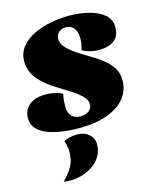

<svg xmlns="http://www.w3.org/2000/svg" viewBox="-142 -610 771 952"><g transform="rotate(-15 244.0 -134.5)"><path d="M211 22Q168 22 126.5 16.5Q85 11 50.5 -2Q16 -15 -4 -37Q-24 -59 -24 -92Q-23 -121 -9.5 -141Q4 -161 29.5 -172Q55 -183 91 -183Q113 -183 137 -178Q161 -173 177 -163Q172 -143 171 -127Q170 -111 170 -90Q172 -65 187.5 -49Q203 -33 230 -33Q258 -33 274.5 -45.5Q291 -58 291 -77Q292 -103 267.5 -125.5Q243 -148 206.5 -170Q170 -192 133 -216Q104 -236 80.5 -259Q57 -282 44 -309.5Q31 -337 31 -370Q32 -411 56 -441.5Q80 -472 119.5 -491.5Q159 -511 207.5 -520.5Q256 -530 305 -530Q355 -530 403 -518.5Q451 -507 482 -481.5Q513 -456 512 -413Q511 -369 482 -348Q453 -327 404 -327Q383 -327 360.5 -332.5Q338 -338 320 -348Q324 -359 326.5 -373.5Q329 -388 330 -403Q331 -436 317 -457Q303 -478 274 -479Q255 -479 239.5 -467.5Q224 -456 223 -433Q222 -410 241 -388.5Q260 -367 291 -346.5Q322 -326 356 -306Q392 -285 419.5 -262.5Q447 -240 463 -212.5Q479 -185 478 -148Q477 -100 447 -62Q417 -24 358 -1.5Q299 21 211 22ZM107 261Q98 261 84.5 260.5Q71 260 66 259Q99 224 115.5 195Q132 166 132 120Q132 106 128.5 89.5Q125 73 121 65Q128 60 150 54.5Q172 49 187 49Q228 49 251 70Q274 91 274 120Q274 156 257.5 183Q241 210 215 227Q189 244 160 252.5Q131 261 107 261Z"/></g></svg>

Font: Sansita Swashed Light Black
Style: Regular
Weight: 900
Version: Version 1.003